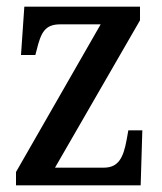

<svg xmlns="http://www.w3.org/2000/svg" viewBox="-20 -556 485 576"><path d="M28 0H402L407 -165H365L360 -137C350 -82 335 -53 291 -53H145L400 -495V-536H53L43 -391H86L90 -406C103 -459 115 -483 161 -483H282L28 -40Z"/></svg>

Font: Noto Serif Devanagari Condensed Medium
Style: Regular
Weight: 500
Width: 3
Designer: Universal Thirst, Indian Type Foundry and the Monotype Design Team
Foundry: Monotype Imaging Inc.
Version: Version 2.004